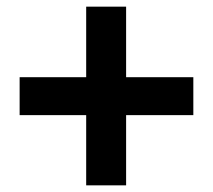

<svg xmlns="http://www.w3.org/2000/svg" viewBox="-20 -665 639 577"><path d="M239 -108V-319H39V-433H239V-645H359V-433H561V-319H359V-108Z"/></svg>

Font: Noto Sans HK Thin ExtraBold
Style: Regular
Weight: 800
Version: Version 2.004-H2;hotconv 1.0.118;makeotfexe 2.5.65603